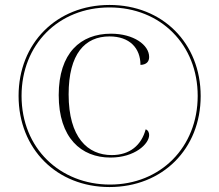

<svg xmlns="http://www.w3.org/2000/svg" viewBox="-20 -745 885 775"><path d="M422 10C636 10 790 -144 790 -357C790 -571 636 -725 422 -725C208 -725 55 -570 55 -358C55 -144 209 10 422 10ZM424 0C223 0 67 -146 67 -358C67 -565 216 -715 422 -715C629 -715 778 -564 778 -358C778 -151 628 0 424 0ZM426 -109C524 -109 582 -164 582 -200C582 -208 579 -219 568 -223C551 -159 504 -119 431 -119C334 -119 257 -190 257 -364C257 -528 323 -598 422 -598C503 -598 547 -551 547 -483C572 -484 582 -497 582 -515C582 -564 519 -609 428 -609C305 -609 217 -531 217 -361C217 -189 307 -109 426 -109Z"/></svg>

Font: Noto Serif Display ExtraLight
Style: Regular
Weight: 200
Designer: Monotype Design Team
Foundry: Monotype Imaging Inc.
Version: Version 2.009